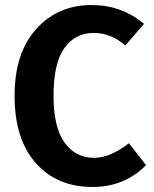

<svg xmlns="http://www.w3.org/2000/svg" viewBox="-20 -728 611 764"><path d="M344 -708Q464 -708 553 -633L479 -547Q421 -597 353 -597Q279 -597 236 -536.5Q193 -476 193 -347Q193 -222 236.5 -161Q280 -100 355 -100Q418 -100 493 -158L561 -71Q476 16 348 16Q207 16 122.5 -79Q38 -174 38 -347Q38 -517 124 -612.5Q210 -708 344 -708Z"/></svg>

Font: FiraSans
Style: Regular
Weight: 600
Designer: Carrois Corporate & Edenspiekermann AG
Foundry: Carrois Corporate GbR & Edenspiekermann AG
Version: Version 3.106;PS 003.106;hotconv 1.0.70;makeotf.lib2.5.58329